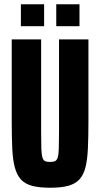

<svg xmlns="http://www.w3.org/2000/svg" viewBox="-20 -873 471 901"><path d="M215 8Q164 8 130.5 -1Q97 -10 78 -31Q59 -52 49.5 -87.5Q40 -123 37.5 -176.5Q35 -230 35 -304V-688H173V-254Q173 -205 174 -176.5Q175 -148 179 -134.5Q183 -121 191.5 -117Q200 -113 215 -113Q230 -113 238.5 -117Q247 -121 251 -134.5Q255 -148 256 -176.5Q257 -205 257 -254V-688H395V-304Q395 -230 392.5 -176.5Q390 -123 381 -87.5Q372 -52 352.5 -31Q333 -10 300 -1Q267 8 215 8ZM78 -750V-853H187V-750ZM244 -750V-853H353V-750Z"/></svg>

Font: Saira ExtraCondensed ExtraBold
Style: Regular
Weight: 800
Width: 2
Designer: Hector Gatti with collaboration of the Omnibus-Type team
Foundry: Omnibus-Type
Version: Version 1.101